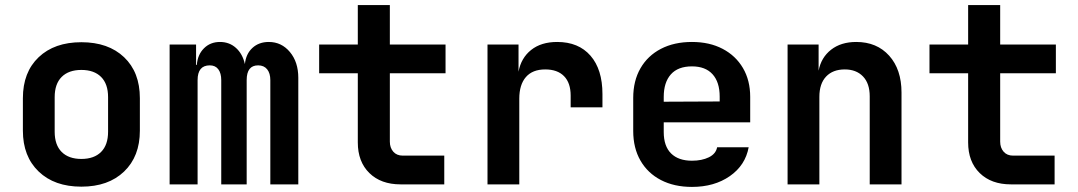

<svg xmlns="http://www.w3.org/2000/svg" viewBox="-20 -725 4240 755"><path d="M300 9Q194 9 132 -50.5Q70 -110 70 -211V-339Q70 -441 132 -500Q194 -559 300 -559Q406 -559 468 -500Q530 -441 530 -339V-211Q530 -110 468 -50.5Q406 9 300 9ZM300 -100Q350 -100 377.5 -127.5Q405 -155 405 -207V-343Q405 -395 377.5 -422.5Q350 -450 300 -450Q250 -450 222.5 -422.5Q195 -395 195 -343V-207Q195 -155 222.5 -127.5Q250 -100 300 -100Z M647 0V-550H751V-470H754Q757 -510 782 -535Q807 -560 845 -560Q882 -560 908 -536.5Q934 -513 943 -473Q947 -513 972.5 -536.5Q998 -560 1037 -560Q1087 -560 1120 -520.5Q1153 -481 1153 -419V0H1043V-410Q1043 -437 1030.5 -452.5Q1018 -468 995 -468Q950 -468 950 -410V0H850V-410Q850 -437 838.5 -452.5Q827 -468 805 -468Q757 -468 757 -410V0Z M1555 0Q1478 0 1432.5 -44.5Q1387 -89 1387 -165V-437H1235V-550H1387V-705H1513V-550H1732V-437H1513V-168Q1513 -144 1526.5 -128.5Q1540 -113 1564 -113H1727V0Z M1897 0V-550H2019V-443Q2029 -497 2068.5 -528.5Q2108 -560 2171 -560Q2255 -560 2302 -506Q2349 -452 2349 -355V-303H2224V-349Q2224 -399 2198 -425.5Q2172 -452 2124 -452Q2074 -452 2048 -422Q2022 -392 2022 -337V0Z M2701 10Q2631 10 2579 -17Q2527 -44 2498.5 -93.5Q2470 -143 2470 -210V-340Q2470 -407 2498.5 -456.5Q2527 -506 2579 -533Q2631 -560 2701 -560Q2770 -560 2821.5 -533Q2873 -506 2901.5 -457.5Q2930 -409 2930 -344V-244H2590V-206Q2590 -150 2619 -121.5Q2648 -93 2701 -93Q2740 -93 2767.5 -106.5Q2795 -120 2800 -146H2924Q2911 -75 2850 -32.5Q2789 10 2701 10ZM2590 -344V-325L2810 -326V-345Q2810 -402 2782 -433Q2754 -464 2701 -464Q2646 -464 2618 -432.5Q2590 -401 2590 -344Z M3077 0V-550H3199V-447Q3209 -499 3248 -529.5Q3287 -560 3347 -560Q3428 -560 3476.5 -506Q3525 -452 3525 -361V0H3400V-346Q3400 -397 3373.5 -424.5Q3347 -452 3302 -452Q3255 -452 3228.5 -424Q3202 -396 3202 -344V0Z M3955 0Q3878 0 3832.5 -44.5Q3787 -89 3787 -165V-437H3635V-550H3787V-705H3913V-550H4132V-437H3913V-168Q3913 -144 3926.5 -128.5Q3940 -113 3964 -113H4127V0Z"/></svg>

Font: JetBrains Mono NL
Style: Bold
Weight: 700
Monospace: yes
Designer: Philipp Nurullin, Konstantin Bulenkov
Foundry: JetBrains
Version: Version 2.305; ttfautohint (v1.8.4.7-5d5b)